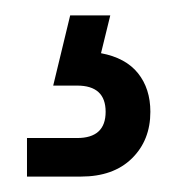

<svg xmlns="http://www.w3.org/2000/svg" viewBox="-20 -29 230 249"><path d="M71 -9H123L111 40Q143 46 159 66Q175 86 175 116Q175 153 151 176.5Q127 200 85 200H15V150H80Q117 150 117 116Q117 82 80 82H49Z"/></svg>

Font: PT Root UI Web
Style: Regular
Weight: 400
Designer: Vitaly Kuzmin
Foundry: ParaType Ltd.
Version: Version 1.000W